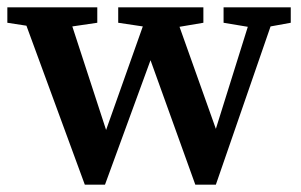

<svg xmlns="http://www.w3.org/2000/svg" viewBox="-24 -499 820 523"><path d="M585 -437V-479H768V-437L713 -427L564 4H508L386 -335L262 4H207L48 -429L-4 -437V-479H241V-437L173 -427L265 -145L365 -427L298 -437V-479H530V-437L465 -426L564 -148L651 -426Z"/></svg>

Font: Source Serif Pro Semibold
Style: Regular
Weight: 600
Designer: Frank Grießhammer
Foundry: Adobe Systems Incorporated
Version: Version 3.000;hotconv 1.0.109;makeotfexe 2.5.65596